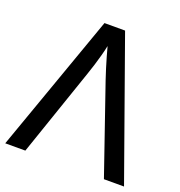

<svg xmlns="http://www.w3.org/2000/svg" viewBox="-129 -823 873 933"><g transform="rotate(20 307.5 -357.0)"><path d="M359.9 -713.9 614.3 0H510.3L353.5 -455.1Q344.7 -481 335.9 -509.3Q327.1 -537.6 319.3 -564.9Q311.5 -592.3 305.7 -614.3Q301.3 -591.8 293.9 -564.5Q286.6 -537.1 277.8 -509Q269 -481 260.3 -455.6L104 0H0L253.4 -713.9Z"/></g></svg>

Font: Open Sans Medium
Style: Regular
Weight: 500
Designer: Monotype Design Team
Foundry: Monotype Imaging Inc.
Version: Version 3.000